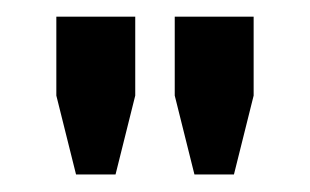

<svg xmlns="http://www.w3.org/2000/svg" viewBox="-20 -676 368 228"><path d="M46.9 -656.2H140.6V-562.5L117.2 -468.8H70.3L46.9 -562.5ZM187.5 -656.2H281.2V-562.5L257.8 -468.8H210.9L187.5 -562.5Z"/></svg>

Font: Lambda
Style: Regular
Weight: 400
Designer: GGBotNet
Version: 0.22